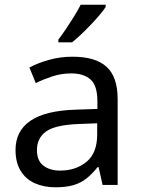

<svg xmlns="http://www.w3.org/2000/svg" viewBox="-20 -786 601 816"><path d="M288 -545Q386 -545 433 -502Q480 -459 480 -365V0H416L399 -76H395Q372 -47 347.5 -27.5Q323 -8 291.5 1Q260 10 215 10Q167 10 128.5 -7Q90 -24 68 -59.5Q46 -95 46 -149Q46 -229 109 -272.5Q172 -316 303 -320L394 -323V-355Q394 -422 365 -448Q336 -474 283 -474Q241 -474 203 -461.5Q165 -449 132 -433L105 -499Q140 -518 188 -531.5Q236 -545 288 -545ZM314 -259Q214 -255 175.5 -227Q137 -199 137 -148Q137 -103 164.5 -82Q192 -61 235 -61Q303 -61 348 -98.5Q393 -136 393 -214V-262ZM429 -756Q420 -742 403 -722Q386 -702 365.5 -680.5Q345 -659 324.5 -639.5Q304 -620 286 -606H228V-618Q243 -637 260.5 -663Q278 -689 295 -716.5Q312 -744 323 -766H429Z"/></svg>

Font: Noto Sans Khmer UI
Style: Regular
Weight: 400
Designer: Danh Hong and the Monotype Design Team
Foundry: Monotype Imaging Inc.
Version: Version 2.002